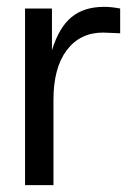

<svg xmlns="http://www.w3.org/2000/svg" viewBox="-20 -541 391 561"><path d="M136.2 0H53.2V-516.1H131.8V-394Q152.3 -460.9 189 -491Q225.6 -521 284.2 -521Q305.7 -521 331.1 -516.1V-443.8L280.8 -445.8Q213.9 -445.8 175 -394.3Q136.2 -342.8 136.2 -249Z"/></svg>

Font: Creato Display
Style: Regular
Weight: 400
Version: Version 1.000